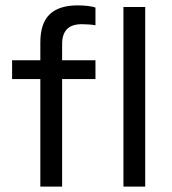

<svg xmlns="http://www.w3.org/2000/svg" viewBox="-20 -694 639 714"><path d="M130 0V-400H25V-470H130V-536Q130 -607 164.5 -640.5Q199 -674 269 -674Q287 -674 305.5 -672Q324 -670 335 -666V-600Q326 -602 311 -603Q296 -604 284 -604Q247 -604 229 -585.5Q211 -567 211 -530V-470H335V-400H211V0ZM439 0V-668H520V0Z"/></svg>

Font: Gantari
Style: Regular
Weight: 400
Designer: Anugrah Pasau
Foundry: Lafontype
Version: Version 1.000; ttfautohint (v1.8.3)